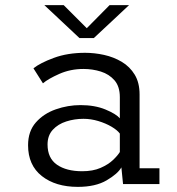

<svg xmlns="http://www.w3.org/2000/svg" viewBox="-20 -718 690 749"><path d="M283.5 11Q197 11 143.2 -31.2Q89.5 -73.5 89.5 -151.5Q89.5 -206 120 -240.5Q150.5 -275 197.8 -291.5Q245 -308 294 -308Q350 -308 391.5 -290.8Q433 -273.5 447.5 -256.5V-339Q447.5 -380.5 426.8 -404.5Q406 -428.5 373.5 -438.8Q341 -449 305.5 -449Q255 -449 211.5 -429.8Q168 -410.5 147.5 -393L110.5 -451.5Q136.5 -472.5 190 -492.2Q243.5 -512 312 -512Q348.5 -512 386 -503.8Q423.5 -495.5 455 -476.8Q486.5 -458 505.5 -426.8Q524.5 -395.5 524.5 -349.5V-61.5H602V0H460L453.5 -65Q439.5 -40 396 -14.5Q352.5 11 283.5 11ZM300.5 -50Q342.5 -50 372.2 -63Q402 -76 420.5 -93.5Q439 -111 447.5 -125V-197Q437.5 -210.5 415 -223.8Q392.5 -237 363.5 -245.8Q334.5 -254.5 305.5 -254.5Q270.5 -254.5 238.5 -244.2Q206.5 -234 186 -211.8Q165.5 -189.5 165.5 -154.5Q165.5 -101 202.2 -75.5Q239 -50 300.5 -50ZM153 -698H228.5L318.5 -608L407.5 -698H483.5L346 -569.5H290Z"/></svg>

Font: Trispace Light
Style: Regular
Weight: 300
Designer: Tyler Finck
Foundry: Etcetera Type Company
Version: Version 1.210; ttfautohint (v1.8.3)